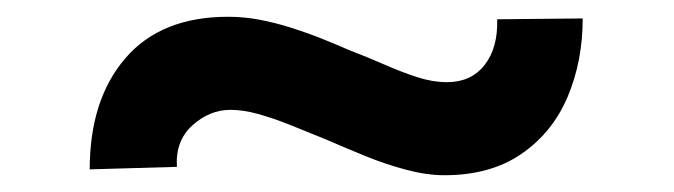

<svg xmlns="http://www.w3.org/2000/svg" viewBox="-20 -463 804 229"><path d="M510 -254Q489 -254 464.5 -260.5Q440 -267 415.5 -277Q391 -287 368 -297Q346 -306 326 -314Q306 -322 288 -327Q270 -332 255 -332Q230 -332 209.5 -313.5Q189 -295 191 -264L87 -261Q87 -344 129.5 -393.5Q172 -443 252 -443Q271 -443 289.5 -439.5Q308 -436 327 -430Q346 -424 363.5 -417Q381 -410 397 -403Q418 -395 438.5 -386Q459 -377 477.5 -371Q496 -365 513 -365Q542 -365 558 -385.5Q574 -406 573 -440L675 -441Q675 -390 657 -347.5Q639 -305 602 -279.5Q565 -254 510 -254Z"/></svg>

Font: Lexend Peta Medium
Style: Regular
Weight: 500
Designer: Bonnie Shaver-Troup, Thomas Jockin
Foundry: Lexend
Version: Version 1.007